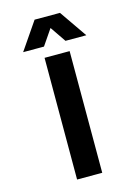

<svg xmlns="http://www.w3.org/2000/svg" viewBox="-129 -937 721 1006"><g transform="rotate(-15 231.5 -433.5)"><path d="M296.7 0H160.3L160.7 -660H296.7ZM299.7 -866.7 402.7 -717.7H289.7L231.3 -803L173 -717.7H60L162 -866.7Z"/></g></svg>

Font: Nata Sans
Style: Regular
Weight: 400
Designer: Daniel Uzquiano Cruz
Version: Version 1.001